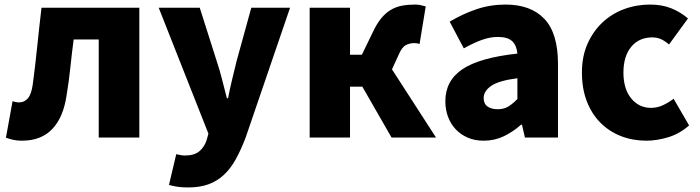

<svg xmlns="http://www.w3.org/2000/svg" viewBox="-20 -603 3069 842"><path d="M76 14Q56 14 39.5 10.5Q23 7 6 1L35 -159Q42 -157 49 -155.5Q56 -154 64 -154Q87 -154 102.5 -172Q118 -190 124 -235Q135 -318 143.5 -401.5Q152 -485 162 -569H591V0H413V-430H303Q295 -369 288.5 -307Q282 -245 272 -185Q258 -89 209.5 -37.5Q161 14 76 14Z M856 -569 931 -333Q944 -294 954 -254Q964 -214 975 -172H980Q988 -213 997.5 -252.5Q1007 -292 1017 -333L1082 -569H1252L1057 1Q1036 56 1013 97Q990 138 960.5 165Q931 192 893.5 205.5Q856 219 805 219Q777 219 758 216Q739 213 721 208L753 73Q761 75 771 77Q781 79 791 79Q832 79 854 60.5Q876 42 886 12L894 -17L676 -569Z M1515 -569V-363H1567L1616 -464Q1633 -500 1652 -523Q1671 -546 1693.5 -559.5Q1716 -573 1742.5 -578Q1769 -583 1801 -583Q1813 -583 1824.5 -580.5Q1836 -578 1847 -575L1820 -410Q1815 -412 1809.5 -413Q1804 -414 1798 -414Q1777 -414 1759.5 -405Q1742 -396 1727 -360L1699 -299L1892 0H1697L1569 -223H1515V0H1338V-569Z M2101 14Q2062 14 2031 0.5Q2000 -13 1978 -36.5Q1956 -60 1944.5 -91.5Q1933 -123 1933 -159Q1933 -249 2008 -299.5Q2083 -350 2249 -368Q2246 -403 2226.5 -422Q2207 -441 2163 -441Q2129 -441 2093 -428Q2057 -415 2014 -391L1952 -508Q2009 -542 2069.5 -562.5Q2130 -583 2197 -583Q2308 -583 2367.5 -520Q2427 -457 2427 -323V0H2282L2269 -56H2265Q2230 -25 2189.5 -5.5Q2149 14 2101 14ZM2163 -124Q2190 -124 2209.5 -136Q2229 -148 2249 -169V-260Q2166 -249 2133.5 -226Q2101 -203 2101 -173Q2101 -148 2118 -136Q2135 -124 2163 -124Z M2815 14Q2755 14 2703.5 -6Q2652 -26 2613.5 -64.5Q2575 -103 2553.5 -158.5Q2532 -214 2532 -285Q2532 -356 2556.5 -411Q2581 -466 2622 -504.5Q2663 -543 2717 -563Q2771 -583 2831 -583Q2883 -583 2924 -566.5Q2965 -550 2997 -522L2914 -408Q2894 -425 2877 -432Q2860 -439 2841 -439Q2782 -439 2748 -397.5Q2714 -356 2714 -285Q2714 -213 2748 -171.5Q2782 -130 2835 -130Q2862 -130 2887 -141.5Q2912 -153 2934 -170L3002 -53Q2960 -16 2910 -1Q2860 14 2815 14Z"/></svg>

Font: Kinto Sans Black
Style: Regular
Weight: 900
Designer: Authors: Ryoko NISHIZUKA  (kana & ideographs); Paul D. Hunt (Latin, Greek & Cyrillic); Wenlong ZHANG  (bopomofo); Sandol
Foundry: Adobe Systems Incorporated, ookami Inc.
Version: Version 0.001